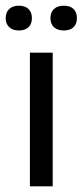

<svg xmlns="http://www.w3.org/2000/svg" viewBox="-29 -654 290 674"><path d="M-9 -590Q-9 -611 3.5 -622.5Q16 -634 37 -634Q59 -634 71 -622.5Q83 -611 83 -590Q83 -570 71 -558.5Q59 -547 37 -547Q16 -547 3.5 -558.5Q-9 -570 -9 -590ZM148 -590Q148 -611 160.5 -622.5Q173 -634 195 -634Q217 -634 229 -622.5Q241 -611 241 -590Q241 -570 229 -558.5Q217 -547 195 -547Q173 -547 160.5 -558.5Q148 -570 148 -590ZM76 -469H156V0H76Z"/></svg>

Font: Athiti Medium
Style: Regular
Weight: 500
Designer: CadsonDemak Team
Foundry: CadsonDemak
Version: Version 1.033